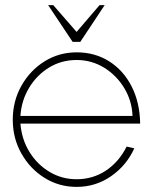

<svg xmlns="http://www.w3.org/2000/svg" viewBox="-20 -719 599 752"><path d="M280 13Q211 13 154.2 -22.5Q97.5 -58 63.8 -117.8Q30 -177.5 30 -250Q30 -323 63.8 -383Q97.5 -443 154.2 -478.5Q211 -514 280 -514Q351.5 -514 407.2 -479Q463 -444 495.2 -381.2Q527.5 -318.5 529 -235H60Q65 -172.5 95.8 -123.2Q126.5 -74 174.5 -45.5Q222.5 -17 280 -17Q344 -17 395 -51Q446 -85 476 -145L506 -138Q476 -71.5 415.5 -29.2Q355 13 280 13ZM60 -265H499Q497 -323.5 467 -373.5Q437 -423.5 388 -453.8Q339 -484 280 -484Q220.5 -484 172.2 -454.5Q124 -425 94 -375.2Q64 -325.5 60 -265ZM264.5 -555 168.5 -699H188.5L280 -594L370 -699H390L294.5 -555Z"/></svg>

Font: Urbanist Thin
Style: Regular
Weight: 100
Designer: Corey Hu
Foundry: Corey Hu
Version: Version 1.330; ttfautohint (v1.8.4.7-5d5b)